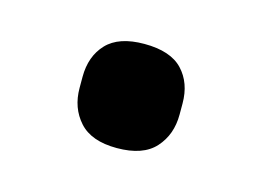

<svg xmlns="http://www.w3.org/2000/svg" viewBox="-39 -198 366 269"><g transform="rotate(15 144.0 -63.5)"><path d="M144 12Q107 12 89.5 -7.5Q72 -27 72 -56V-72Q72 -102 89.5 -120.5Q107 -139 144 -139Q182 -139 199.5 -120.5Q217 -102 217 -72V-56Q217 -27 199.5 -7.5Q182 12 144 12Z"/></g></svg>

Font: IBM Plex Sans Medium
Style: Regular
Weight: 500
Designer: Mike Abbink, Paul van der Laan, Pieter van Rosmalen
Foundry: Bold Monday
Version: Version 3.201